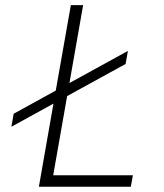

<svg xmlns="http://www.w3.org/2000/svg" viewBox="-20 -713 626 733"><path d="M23.4 -229 32.2 -278.8 192.9 -367.2 250.5 -693.4H297.4L245.1 -396L468.3 -518.6L459.5 -468.8L236.3 -346.2L183.1 -43.9H487.3L479.5 0H128.4L184.1 -317.4Z"/></svg>

Font: Cascadia Mono ExtraLight
Style: Italic
Weight: 200
Italic angle: -10°
Monospace: yes
Designer: Aaron Bell
Foundry: Saja Typeworks
Version: Version 2404.023; ttfautohint (v1.8.4)